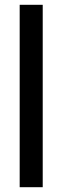

<svg xmlns="http://www.w3.org/2000/svg" viewBox="-20 -780 259 800"><path d="M158 0V-760H62V0Z"/></svg>

Font: Noto Sans Arabic ExtCond Med
Style: Regular
Weight: 500
Width: 2
Designer: Monotype Design Team, Nadine Chahine, Nizar Qandah and Khaled Hosny
Foundry: Monotype Imaging Inc.
Version: Version 2.012